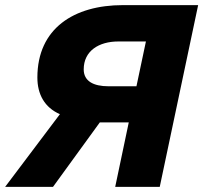

<svg xmlns="http://www.w3.org/2000/svg" viewBox="-48 -730 794 750"><path d="M576 0 726 -710H432C241 -710 98 -619 98 -427C98 -362 126 -310 186 -284L-28 0H159L342 -252H455L402 0ZM485 -393H376C317 -393 279 -413 279 -459C279 -531 338 -568 414 -568H522Z"/></svg>

Font: Geist ExtraBold
Style: Italic
Weight: 800
Italic angle: -12°
Designer: Basement.studio, Andrés Briganti, Mateo Zaragoza
Foundry: Basement.studio, Vercel, Andrés Briganti, Guido Ferreyra, Mateo Zaragoza
Version: Version 1.500